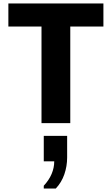

<svg xmlns="http://www.w3.org/2000/svg" viewBox="-20 -706 640 1101"><path d="M218 0V-554H28V-686H573V-554H383V0ZM231 375V359Q261 327 276 291.5Q291 256 291 219H231V73H365V197Q365 247 349 293.5Q333 340 300 375Z"/></svg>

Font: Chivo Mono Medium
Style: Bold
Weight: 700
Monospace: yes
Version: Version 1.008